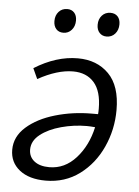

<svg xmlns="http://www.w3.org/2000/svg" viewBox="-54 -790 611 841"><g transform="rotate(5 252.0 -369.5)"><path d="M461 -326Q461 -240 426 -163Q391 -86 327 -38.5Q263 9 178 9Q105 9 63 -24.5Q21 -58 21 -113Q21 -171 69 -213.5Q117 -256 194 -278.5Q271 -301 355 -301H382Q383 -309 383 -325Q383 -402 349.5 -440Q316 -478 257 -478Q188 -478 103 -431L82 -477Q178 -537 273 -537Q357 -537 409 -484.5Q461 -432 461 -326ZM374 -243Q350 -245 338 -245Q281 -245 225.5 -230Q170 -215 134.5 -187Q99 -159 99 -121Q99 -89 123 -70Q147 -51 189 -51Q257 -51 306.5 -106Q356 -161 374 -243ZM156 -691Q156 -716 170.5 -732Q185 -748 208 -748Q227 -748 238.5 -735.5Q250 -723 250 -701Q250 -676 235.5 -659.5Q221 -643 199 -643Q179 -643 167.5 -656Q156 -669 156 -691ZM346 -691Q346 -716 360.5 -732Q375 -748 398 -748Q418 -748 429.5 -735.5Q441 -723 441 -701Q441 -676 426.5 -659.5Q412 -643 389 -643Q370 -643 358 -656Q346 -669 346 -691Z"/></g></svg>

Font: Bitter Pro
Style: Italic
Weight: 400
Italic angle: -9°
Designer: Sol Matas, and Bitter project Authors
Foundry: Sol Matas
Version: Version 1.010